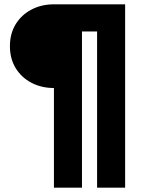

<svg xmlns="http://www.w3.org/2000/svg" viewBox="-20 -688 656 890"><path d="M230 182V-280Q172 -280 125.5 -304.5Q79 -329 52.5 -372.5Q26 -416 26 -474Q26 -532 52.5 -575.5Q79 -619 125.5 -643.5Q172 -668 230 -668H560V182H430V-542H360V182Z"/></svg>

Font: Gantari Black
Style: Regular
Weight: 900
Version: Version 1.000